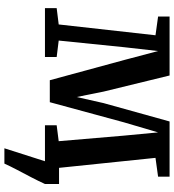

<svg xmlns="http://www.w3.org/2000/svg" viewBox="20 -612 773 852"><g transform="rotate(90 406.0 -186.5)"><path d="M638.5 180 696 0 682 -62.5H797V0Q783.5 29.5 766.8 61.5Q750 93.5 734 124Q718 154.5 706.5 180ZM16.5 0V-52L89 -61L137 -490.5L54 -502V-553H315.5L387 -260L411 -140.5L438 -260L519.5 -553H764.5V-502L681 -490.5L725.5 -61L796 -52V0H536.5V-52L607 -61L582.5 -349L568 -502L523.5 -351L434 -21.5H336.5L246.5 -352.5L207 -502L190 -351.5L160.5 -61L233.5 -52V0Z"/></g></svg>

Font: Merriweather 24pt SemiBold
Style: Regular
Weight: 600
Designer: Eben Sorkin
Foundry: Eben Sorkin
Version: Version 2.100